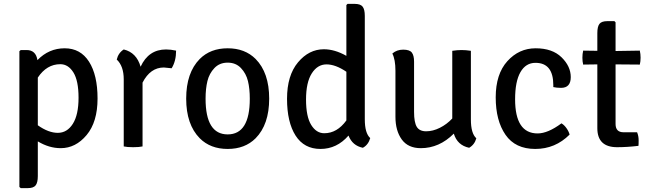

<svg xmlns="http://www.w3.org/2000/svg" viewBox="-20 -755 3349 990"><path d="M293 9Q233 9 175 -26V153Q175 186 164 200.5Q153 215 123 215H87L80 209V-491L87 -497H117Q165 -497 173 -445Q232 -506 313.5 -506Q395 -506 439 -437Q483 -368 483 -247Q483 -126 426.5 -58.5Q370 9 293 9ZM291 -424Q221 -424 175 -355V-109Q230 -70 278 -70Q326 -70 355.5 -116.5Q385 -163 385 -251Q385 -339 358.5 -381.5Q332 -424 291 -424Z M582 -448Q590 -482 618 -500Q684 -484 705 -411Q746 -500 836 -500Q860 -500 888 -494Q888 -440 865 -403Q859 -404 825 -407Q755 -407 715 -329V0Q698 4 666.5 4Q635 4 618 0V-346Q618 -414 582 -448Z M1298 -451Q1368 -380 1368 -246.5Q1368 -113 1298 -42Q1243 13 1154 13Q1065 13 1010 -42Q940 -113 940 -246.5Q940 -380 1010 -451Q1065 -506 1154 -506Q1243 -506 1298 -451ZM1040 -246Q1040 -62 1154 -62Q1268 -62 1268 -246Q1268 -298 1258.5 -337Q1249 -376 1222.5 -404Q1196 -432 1154 -432Q1112 -432 1085.5 -404Q1059 -376 1049.5 -337Q1040 -298 1040 -246Z M1650 -501Q1706 -501 1766 -467V-729L1772 -735H1809Q1839 -735 1850 -720.5Q1861 -706 1861 -673V-140Q1861 -68 1889 -43Q1879 -8 1851 7Q1797 -4 1777 -56Q1717 13 1632.5 13Q1548 13 1504 -56Q1460 -125 1460 -245.5Q1460 -366 1516.5 -433.5Q1573 -501 1650 -501ZM1652 -68Q1718 -68 1766 -134V-385Q1710 -423 1663.5 -423Q1617 -423 1587.5 -376.5Q1558 -330 1558 -242Q1558 -154 1584.5 -111Q1611 -68 1652 -68Z M2019 -153V-390Q2019 -448 2003 -479Q2026 -499 2059 -499Q2092 -499 2103.5 -484Q2115 -469 2115 -437V-178Q2115 -124 2129 -101Q2143 -78 2177.5 -78Q2212 -78 2248 -96Q2284 -114 2312 -144V-493Q2338 -497 2360 -497Q2382 -497 2408 -493V-139Q2408 -67 2436 -42Q2427 -9 2399 7Q2338 -6 2320 -66Q2245 9 2150 9Q2084 9 2051.5 -36Q2019 -81 2019 -153Z M2833 -306Q2833 -311 2833 -316Q2833 -431 2741 -431Q2691 -431 2663.5 -383Q2636 -335 2636 -243Q2636 -67 2752 -67Q2805 -67 2875 -119Q2889 -111 2901 -94Q2913 -77 2917 -61Q2843 13 2740 13Q2637 13 2586.5 -60Q2536 -133 2536 -253Q2536 -373 2596 -439.5Q2656 -506 2742 -506Q2828 -506 2875.5 -459.5Q2923 -413 2923 -357.5Q2923 -302 2873 -302Q2850 -302 2833 -306Z M3279 -494Q3283 -477 3283 -457.5Q3283 -438 3279 -422L3154 -423V-116Q3154 -73 3195 -73H3265Q3273 -54 3273 -31.5Q3273 -9 3272 -3Q3214 4 3162 4Q3060 4 3060 -94V-423L2987 -422Q2983 -438 2983 -457.5Q2983 -477 2987 -494L3060 -493V-584Q3060 -618 3071 -632Q3082 -646 3112 -646H3148L3154 -640V-492Z"/></svg>

Font: Signika Negative
Style: Regular
Weight: 400
Designer: Anna Giedrys
Foundry: Anna Giedrys
Version: Version 1.001